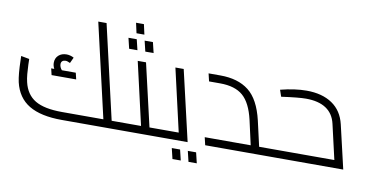

<svg xmlns="http://www.w3.org/2000/svg" viewBox="-83 -985 2562 1345"><g transform="rotate(10 1198.0 -313.0)"><path d="M870 -13Q870 0 855 0H392Q242 0 158 -50.5Q74 -101 49 -208Q37 -263 35 -362L34 -392L93 -381Q93 -374 94 -341Q95 -308 98 -275Q101 -242 107 -218Q127 -133 192 -94Q257 -55 384 -55H678L524 -723H583L737 -55H842Q857 -55 863.5 -40.5Q870 -26 870 -13ZM442 -297H267L256 -343H278Q267 -364 267 -385Q267 -418 289 -438Q311 -458 346 -458Q358 -458 372 -454.5Q386 -451 398 -444L379 -403Q359 -413 347 -413Q332 -413 323.5 -405.5Q315 -398 315 -384Q315 -363 332 -343H431Z M1139 -13Q1139 0 1123 0H855Q840 0 833.5 -13.5Q827 -27 827 -41Q827 -55 842 -55H946L844 -500H903L1006 -55H1110Q1125 -55 1132 -40Q1139 -25 1139 -13ZM786 -761H842L858 -689H802ZM752 -648H811L829 -573H770ZM867 -648H926L944 -573H885Z M1287 0H1123Q1108 0 1101.5 -13.5Q1095 -27 1095 -41Q1095 -55 1110 -55H1214L1112 -500H1171ZM1185 60H1244L1262 135H1203ZM1299 60H1358L1376 135H1317Z M1919 -13Q1919 0 1904 0H1412L1399 -55H1726L1687 -229Q1660 -346 1603 -395.5Q1546 -445 1440 -445H1361L1348 -500H1432Q1558 -500 1634.5 -440Q1711 -380 1745 -235L1786 -55H1891Q1906 -55 1912.5 -40.5Q1919 -26 1919 -13Z M2394 0H1904Q1889 0 1882.5 -13.5Q1876 -27 1876 -41Q1876 -55 1891 -55H2321L2264 -303Q2248 -373 2194.5 -408.5Q2141 -444 2051 -444Q1999 -444 1877 -427L1861 -474Q1963 -500 2046 -500Q2157 -500 2228.5 -451.5Q2300 -403 2322 -309Z"/></g></svg>

Font: Cairo Light
Style: Italic
Weight: 300
Italic angle: -13°
Designer: Mohamed Gaber, Accademia di Belle Arti di Urbino and others
Foundry: Kief Type Foundry, Accademia di Belle Arti di Urbino and others
Version: Version 3.011